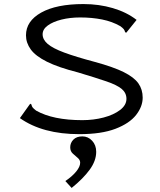

<svg xmlns="http://www.w3.org/2000/svg" viewBox="-20 -651 790 946"><path d="M371 10Q190 10 78 -69L123 -132L129 -140L135 -136Q136 -128 140.5 -122Q145 -116 158 -106Q241 -59 386 -59Q441 -59 490.5 -72Q540 -85 571.5 -109Q603 -133 603 -164Q603 -193 580 -212.5Q557 -232 504.5 -250Q452 -268 365 -294Q267 -319 211 -347Q155 -375 131.5 -407.5Q108 -440 108 -477Q108 -547 183 -589Q258 -631 391 -631Q468 -631 536 -611Q604 -591 653 -553L608 -497L601 -489L596 -494Q594 -502 589.5 -507.5Q585 -513 573 -522Q533 -545 483 -555Q433 -565 375 -565Q325 -565 283 -554.5Q241 -544 215.5 -525.5Q190 -507 190 -482Q190 -456 215 -434.5Q240 -413 296.5 -392Q353 -371 447 -346Q539 -321 590 -295.5Q641 -270 662 -240Q683 -210 683 -170Q683 -126 650.5 -84.5Q618 -43 549 -16.5Q480 10 371 10ZM333 275 302 241Q336 218 355.5 194Q375 170 375 151Q375 137 363 127Q351 117 338.5 105.5Q326 94 326 75Q326 53 341.5 37Q357 21 386 21Q414 21 434 42.5Q454 64 454 97Q454 141 422 185Q390 229 333 275Z"/></svg>

Font: Inconsolata ExtraExpanded
Style: Regular
Weight: 400
Width: 8
Monospace: yes
Designer: Raph Levien, Cyreal, Brenton Simpson
Foundry: Raph Levien, Cyreal, Google
Version: Version 3.001; ttfautohint (v1.8.2.53-6de2)